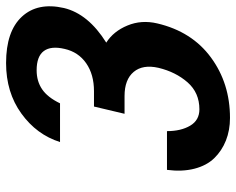

<svg xmlns="http://www.w3.org/2000/svg" viewBox="-90 -460 751 610"><g transform="rotate(-90 285.0 -155.5)"><path d="M515.1 -30.8Q489.3 79.1 407 139.6Q324.7 200.2 214.8 200.2Q175.8 200.2 143.1 187.3Q110.4 174.3 86.9 150.1Q63.5 126 53.5 87.2Q43.5 48.3 49.8 0H172.9Q172.9 44.4 190.2 73.7Q207.5 103 242.2 103Q294.9 103 327.9 65.4Q360.8 27.8 374 -26.9Q385.3 -76.7 361.1 -105.7Q336.9 -134.8 284.2 -134.8H228L251 -231.9H299.8Q353 -231.9 388.7 -256.8Q424.3 -281.7 434.1 -325.2Q444.3 -368.2 427.5 -391.1Q410.6 -414.1 366.2 -414.1Q331.5 -414.1 305.9 -396.7Q280.3 -379.4 261.2 -339.8H138.2Q161.6 -414.1 228.8 -462.6Q295.9 -511.2 389.2 -511.2Q490.2 -511.2 536.6 -460.9Q583 -410.6 564 -327.1Q545.4 -250 454.1 -192.9Q490.2 -169.9 508.5 -125.5Q526.9 -81.1 515.1 -30.8Z"/></g></svg>

Font: Perun
Style: Bold Italic
Weight: 700
Italic angle: -12°
Foundry: Copyright (c) Stefan Peev, Context Ltd, 2016
Version: Version 001.000